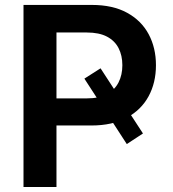

<svg xmlns="http://www.w3.org/2000/svg" viewBox="-20 -747 693 767"><path d="M73.9 -727.3H346.9Q430.8 -727.3 487.7 -696Q544.7 -664.8 573.9 -610.3Q603 -555.8 603 -486.5Q603 -416.5 573.5 -362.2Q544 -307.9 486.5 -276.8Q429 -245.7 344.8 -245.7H164.1V-354H327.4Q376.4 -354 407.5 -371.1Q438.6 -388.1 453.7 -418Q468.8 -447.8 468.8 -486.5Q468.8 -525.2 453.7 -554.7Q438.6 -584.2 407.3 -600.7Q376.1 -617.2 326.3 -617.2H205.6V0H73.9ZM317.1 -432.9 381.7 -474.1 551.1 -213.8 486.5 -171.5Z"/></svg>

Font: DeltaSans SemiBold
Style: Regular
Weight: 600
Designer: Rasmus Andersson
Foundry: rsms
Version: Version 3.012